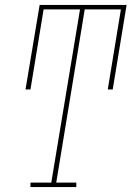

<svg xmlns="http://www.w3.org/2000/svg" viewBox="-20 -755 540 775"><path d="M103 0V-18H187L303 -717H156L103 -394H83L140 -735H491L435 -394H415L468 -717H322L207 -18H288V0Z"/></svg>

Font: Iosevka Curly Slab ThObl
Style: Regular
Weight: 100
Italic angle: -9°
Monospace: yes
Designer: Belleve Invis
Foundry: Belleve Invis
Version: Version 11.0.0; ttfautohint (v1.8.3)